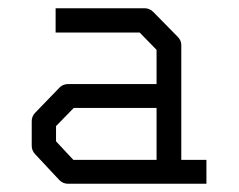

<svg xmlns="http://www.w3.org/2000/svg" viewBox="-20 -496 580 466"><path d="M360 -108V-234H159L116 -190V-153L158 -108ZM420 -108H481V-50H145Q133 -50 124 -59L66 -121Q57 -130 57 -142V-202Q57 -214 66 -223L125 -284Q133 -292 146 -292H360V-375L319 -417H115V-476H331Q343 -476 352 -467L411 -407Q420 -398 420 -387Z"/></svg>

Font: 3270 Nerd Font
Style: Regular
Weight: 400
Monospace: yes
Version: Version 3.0.1;Nerd Fonts 3.3.0